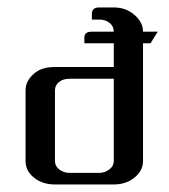

<svg xmlns="http://www.w3.org/2000/svg" viewBox="-20 -490 448 510"><path d="M47.9 -62V-250Q47.9 -274.9 69.8 -293.9Q89.4 -312 126 -312H282.2V-375H204.1V-390.1Q204.1 -405.8 223.1 -405.8H282.2Q282.2 -420.4 271 -429.2Q259.8 -438 244.1 -438H224.1V-453.1Q224.1 -470.2 243.2 -470.2H282.2Q314.5 -470.2 336.9 -450.7Q359.9 -430.7 359.9 -405.8H398.9L379.9 -375H359.9V-62Q359.9 -36.6 336.9 -18.1Q314.5 0 282.2 0H126Q92.8 0 70.3 -18.1Q47.9 -36.1 47.9 -62ZM126 -62Q126 -48.8 137.2 -40Q148.9 -30.8 165 -30.8H243.2Q258.3 -30.8 270.5 -40Q282.2 -48.8 282.2 -62V-280.8H165Q147.5 -280.8 137.2 -272.5Q126 -263.7 126 -250Z"/></svg>

Font: Hhenum
Style: Regular
Weight: 400
Designer: T. Christopher White
Version: Version 1.0